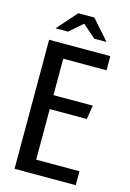

<svg xmlns="http://www.w3.org/2000/svg" viewBox="-118 -832 601 891"><g transform="rotate(15 182.0 -387.0)"><path d="M45 -620H339V-552H131V-377H320L309 -310H131V-67H339V0H45ZM60 -679 144 -774H221L305 -679H246L183 -734L120 -679Z"/></g></svg>

Font: Smooch Sans SemiBold
Style: Bold
Weight: 600
Designer: Robert E. Leuschke
Foundry: Robert E. Leuschke
Version: Version 1.010; ttfautohint (v1.8.3)